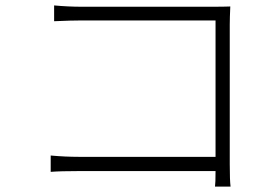

<svg xmlns="http://www.w3.org/2000/svg" viewBox="-20 -691 1040 712"><path d="M835 1H777.3Q779.3 -11.7 779.3 -56.6H272.5Q203.1 -56.6 168 -53.7V-114.3Q221.7 -109.4 271.5 -109.4H779.3V-615.2H283.2Q245.1 -615.2 180.7 -612.3V-670.9Q233.4 -666 282.2 -666H766.6Q811.5 -666 834 -667Q832 -624 832 -598.6V-83Q832 -21.5 835 1Z"/></svg>

Font: Taipei Sans TC Beta Light
Style: Regular
Weight: 300
Designer: JT Foundry
Foundry: JT Foundry
Version: Version 1.000